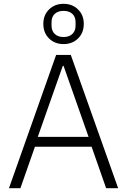

<svg xmlns="http://www.w3.org/2000/svg" viewBox="-20 -986 665 1006"><path d="M536 0 460 -217H163L87 0H27L274 -698H351L599 0ZM313 -641H309L178 -269H444ZM313 -755Q267 -755 237 -784.5Q207 -814 207 -861Q207 -907 237 -936.5Q267 -966 313 -966Q359 -966 389 -936.5Q419 -907 419 -861Q419 -814 389 -784.5Q359 -755 313 -755ZM313 -792Q342 -792 359 -808Q376 -824 376 -852V-869Q376 -898 359 -913.5Q342 -929 313 -929Q284 -929 267 -913.5Q250 -898 250 -869V-852Q250 -824 267 -808Q284 -792 313 -792Z"/></svg>

Font: IBM Plex Sans Hebrew Light
Style: Regular
Weight: 300
Designer: Mike Abbink, Paul van der Laan, Pieter van Rosmalen, Yanek Iontef
Foundry: Bold Monday
Version: Version 1.2